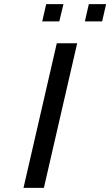

<svg xmlns="http://www.w3.org/2000/svg" viewBox="-20 -903 530 923"><path d="M183 -800 202 -883H285L265 -800ZM388 -800 407 -883H490L471 -800ZM93 0 253 -695H351L191 0Z"/></svg>

Font: Coval
Style: Book Italic
Weight: 350
Foundry: Context Ltd
Version: Version 001.000